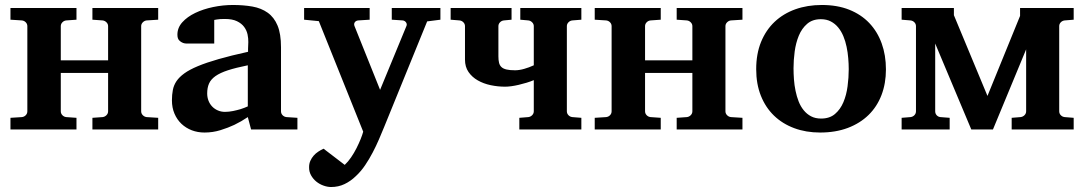

<svg xmlns="http://www.w3.org/2000/svg" viewBox="-20 -520 4363 771"><path d="M351.1 0V-46.9L392.1 -49.8Q400.9 -50.8 407.5 -57.4Q414.1 -64 414.1 -73.2V-227.1H224.1V-73.2Q224.1 -64 230.5 -57.4Q236.8 -50.8 246.1 -49.8L287.1 -46.9V0H22V-46.9L67.9 -49.8Q77.1 -50.8 83.5 -57.4Q89.8 -64 89.8 -73.2V-415Q89.8 -423.8 83.5 -430.4Q77.1 -437 67.9 -438L22 -440.9V-487.8H287.1V-440.9L246.1 -438Q236.8 -437 230.5 -430.4Q224.1 -423.8 224.1 -415V-277.8H414.1V-415Q414.1 -423.8 407.5 -430.4Q400.9 -437 392.1 -438L351.1 -440.9V-487.8H615.2V-440.9L568.8 -438Q560.1 -437 553.5 -430.4Q546.9 -423.8 546.9 -415V-73.2Q546.9 -64 553.5 -57.4Q560.1 -50.8 568.8 -49.8L615.2 -46.9V0Z M988.3 0 975.1 -49.8Q949.2 -32.2 920.9 -18.6Q896 -6.8 865.2 2.7Q834.5 12.2 801.3 12.2Q773.9 12.2 750.2 3.2Q726.6 -5.9 708.7 -22.7Q690.9 -39.6 680.7 -63.5Q670.4 -87.4 670.4 -117.2Q670.4 -139.6 674.1 -158.7Q677.7 -177.7 688.7 -194.1Q699.7 -210.4 720.2 -225.3Q740.7 -240.2 774.7 -254.4Q808.6 -268.6 857.9 -282.7Q907.2 -296.9 976.1 -312V-324.2Q976.1 -331.5 976.6 -337.4Q976.6 -344.2 977.1 -351.1Q977.5 -365.2 974.1 -381.6Q970.7 -397.9 960.4 -411.9Q950.2 -425.8 931.6 -434.8Q913.1 -443.8 883.3 -443.8Q873 -443.8 865 -443.4Q856.9 -442.9 851.6 -441.9Q845.2 -440.9 840.3 -439.9V-345.2H737.3Q724.6 -344.2 714.8 -347.7Q706.5 -350.6 699.5 -357.9Q692.4 -365.2 692.4 -380.9Q692.4 -408.7 712.2 -430.7Q731.9 -452.6 763.9 -468Q795.9 -483.4 835.7 -491.7Q875.5 -500 915 -500Q958 -500 993.7 -493.7Q1029.3 -487.3 1054.9 -469Q1080.6 -450.7 1094.5 -417.5Q1108.4 -384.3 1108.4 -330.1V-73.2Q1108.4 -64 1114.7 -57.4Q1121.1 -50.8 1130.4 -49.8L1174.3 -46.9V0ZM975.1 -257.8Q926.8 -248 895.3 -237.8Q863.8 -227.5 845.2 -214.4Q826.7 -201.2 819.3 -184.3Q812 -167.5 812 -145Q812 -129.4 817.1 -116Q822.3 -102.5 831.8 -92.5Q841.3 -82.5 854.5 -76.7Q867.7 -70.8 883.3 -70.8Q899.4 -70.8 915.8 -74.2Q932.1 -77.6 945.3 -81.5Q960.9 -86.4 975.1 -92.8Z M1695.3 -434.1 1522.5 -9.8Q1513.2 12.7 1502 39.1Q1490.7 65.4 1476.8 92Q1462.9 118.7 1446.3 143.3Q1429.7 168 1409.2 187Q1388.2 207.5 1363.5 219.2Q1338.9 231 1309.6 231Q1294.9 231 1279.1 225.3Q1263.2 219.7 1250.2 209.2Q1237.3 198.7 1229 183.8Q1220.7 168.9 1221.2 150.9Q1221.2 137.2 1226.3 125.7Q1231.4 114.3 1239.5 105Q1247.6 95.7 1258.1 88.9Q1268.6 82 1279.3 77.1L1364.3 142.1Q1377.9 129.4 1389.9 111.8Q1401.9 94.2 1411.4 75.4Q1420.9 56.6 1428 39.1Q1435.1 21.5 1438.5 8.8L1260.3 -435.1L1201.2 -440.9V-487.8H1464.4V-440.9L1418.5 -438Q1409.2 -437 1404.8 -430.7Q1400.4 -424.3 1403.3 -416L1506.3 -159.2L1612.3 -416Q1615.2 -423.3 1610.4 -430.2Q1605.5 -437 1597.2 -438L1553.2 -440.9V-487.8H1748.5V-440.9Z M2065.4 0V-46.9L2101.6 -49.8Q2110.4 -50.8 2116.9 -57.4Q2123.5 -64 2123.5 -73.2V-198.2Q2109.9 -192.4 2094.2 -187.7Q2078.6 -183.1 2063.2 -179.4Q2047.9 -175.8 2033.4 -173.8Q2019 -171.9 2008.3 -171.9Q1979 -171.9 1950.2 -178Q1921.4 -184.1 1898.4 -197.3Q1875.5 -210.4 1861.3 -231Q1847.2 -251.5 1847.2 -280.8V-415Q1847.2 -423.8 1840.8 -430.4Q1834.5 -437 1825.2 -438L1789.6 -440.9V-487.8H2034.2V-440.9L2003.4 -438Q1994.1 -437 1987.8 -430.4Q1981.4 -423.8 1981.4 -415V-293.9Q1981.4 -278.8 1983.9 -268.3Q1986.3 -257.8 1993.4 -251Q2000.5 -244.1 2013.7 -241Q2026.9 -237.8 2048.3 -237.8Q2064.9 -237.8 2084.7 -243.4Q2104.5 -249 2123.5 -257.8V-415Q2123.5 -423.8 2116.9 -430.4Q2110.4 -437 2101.6 -438L2069.3 -440.9V-487.8H2314.5V-440.9L2278.3 -438Q2269 -437 2262.7 -430.4Q2256.3 -423.8 2256.3 -415V-73.2Q2256.3 -64 2262.7 -57.4Q2269 -50.8 2278.3 -49.8L2314.5 -46.9V0Z M2697.3 0V-46.9L2738.3 -49.8Q2747.1 -50.8 2753.7 -57.4Q2760.3 -64 2760.3 -73.2V-227.1H2570.3V-73.2Q2570.3 -64 2576.7 -57.4Q2583 -50.8 2592.3 -49.8L2633.3 -46.9V0H2368.2V-46.9L2414.1 -49.8Q2423.3 -50.8 2429.7 -57.4Q2436 -64 2436 -73.2V-415Q2436 -423.8 2429.7 -430.4Q2423.3 -437 2414.1 -438L2368.2 -440.9V-487.8H2633.3V-440.9L2592.3 -438Q2583 -437 2576.7 -430.4Q2570.3 -423.8 2570.3 -415V-277.8H2760.3V-415Q2760.3 -423.8 2753.7 -430.4Q2747.1 -437 2738.3 -438L2697.3 -440.9V-487.8H2961.4V-440.9L2915 -438Q2906.2 -437 2899.7 -430.4Q2893.1 -423.8 2893.1 -415V-73.2Q2893.1 -64 2899.7 -57.4Q2906.2 -50.8 2915 -49.8L2961.4 -46.9V0Z M3388.2 -242.2Q3388.2 -263.2 3386.2 -286.4Q3384.3 -309.6 3379.6 -332Q3375 -354.5 3366.7 -374.5Q3358.4 -394.5 3345.9 -409.7Q3333.5 -424.8 3316.4 -433.8Q3299.3 -442.9 3276.4 -442.9Q3242.7 -442.9 3221.2 -424.3Q3199.7 -405.8 3187.7 -376.7Q3175.8 -347.7 3171.1 -313Q3166.5 -278.3 3166.5 -246.1Q3166.5 -224.6 3168.2 -201.2Q3169.9 -177.7 3174.6 -155.3Q3179.2 -132.8 3187 -112.8Q3194.8 -92.8 3207.3 -77.4Q3219.7 -62 3236.8 -53Q3253.9 -43.9 3277.3 -43.9Q3311.5 -43.9 3333 -62.3Q3354.5 -80.6 3366.7 -109.4Q3378.9 -138.2 3383.5 -173.3Q3388.2 -208.5 3388.2 -242.2ZM3537.6 -241.2Q3537.6 -185.1 3519.8 -138.4Q3502 -91.8 3467.8 -58.3Q3433.6 -24.9 3384.5 -6.3Q3335.4 12.2 3273.4 12.2Q3216.3 12.2 3169.2 -5.4Q3122.1 -22.9 3088.1 -55.7Q3054.2 -88.4 3035.4 -135.5Q3016.6 -182.6 3016.6 -242.2Q3016.6 -303.7 3036.1 -351.6Q3055.7 -399.4 3090.6 -432.4Q3125.5 -465.3 3173.8 -482.7Q3222.2 -500 3280.3 -500Q3342.3 -500 3390.1 -481Q3438 -461.9 3470.7 -427.5Q3503.4 -393.1 3520.5 -345.7Q3537.6 -298.3 3537.6 -241.2Z M4042.5 0V-46.9L4078.1 -49.8Q4087.4 -50.8 4094 -57.4Q4100.6 -64 4100.6 -73.2V-321.8L3967.3 0H3880.4L3735.4 -345.2V-73.2Q3735.4 -64 3741.2 -57.4Q3747.1 -50.8 3756.3 -49.8L3793.5 -46.9V0H3600.6V-46.9L3636.2 -49.8Q3645.5 -50.8 3651.9 -57.4Q3658.2 -64 3658.2 -73.2V-415Q3658.2 -423.8 3651.9 -430.4Q3645.5 -437 3636.2 -438L3600.6 -440.9V-487.8H3810.5V-459L3945.3 -134.8L4076.2 -456.1V-487.8H4291.5V-440.9L4255.4 -438Q4246.1 -437 4239.7 -430.4Q4233.4 -423.8 4233.4 -415V-73.2Q4233.4 -64 4239.7 -57.4Q4246.1 -50.8 4255.4 -49.8L4291.5 -46.9V0Z"/></svg>

Font: Charis SIL
Style: Bold
Weight: 700
Foundry: SIL International
Version: Version 4.112